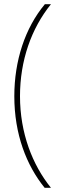

<svg xmlns="http://www.w3.org/2000/svg" viewBox="-20 -734 301 912"><path d="M48 -277C48 -96 106 52 192 158H222C134 49 75 -102 75 -277C75 -447 129 -599 222 -714H193C99 -601 48 -446 48 -277Z"/></svg>

Font: Noto Sans Ethiopic Condensed Thin
Style: Regular
Weight: 100
Width: 3
Designer: Monotype Design Team
Foundry: Monotype Imaging Inc.
Version: Version 2.102